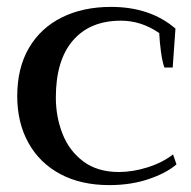

<svg xmlns="http://www.w3.org/2000/svg" viewBox="-20 -527 553 557"><path d="M30 -248Q30 -330 64 -388Q98 -446 159.5 -476.5Q221 -507 302 -507Q416 -507 489 -444L481 -331H457Q451 -347 447 -376.5Q443 -406 442 -431Q390 -467 331 -467Q241 -467 191.5 -409.5Q142 -352 142 -244Q142 -188 161.5 -138.5Q181 -89 222 -58.5Q263 -28 325 -28Q365 -28 408 -41.5Q451 -55 482 -79L492 -50Q461 -24 410 -7Q359 10 297 10Q215 10 155 -22Q95 -54 62.5 -112.5Q30 -171 30 -248Z"/></svg>

Font: Trirong Medium
Style: Regular
Weight: 500
Designer: Katatrad Team
Foundry: CadsonDemak
Version: Version 1.001